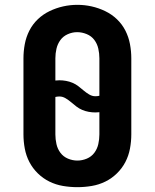

<svg xmlns="http://www.w3.org/2000/svg" viewBox="-20 -766 640 794"><path d="M300 8Q270 8 240.5 3Q211 -2 184.5 -15Q158 -28 136.5 -49Q115 -70 101.5 -96Q88 -122 82.5 -151.5Q77 -181 77 -210V-525Q77 -554 82.5 -583.5Q88 -613 101.5 -639.5Q115 -666 136.5 -686.5Q158 -707 185 -720Q212 -733 241 -739.5Q270 -746 300 -746Q330 -746 359 -739.5Q388 -733 415 -720Q442 -707 463.5 -686.5Q485 -666 498.5 -639.5Q512 -613 517.5 -583.5Q523 -554 523 -525V-210Q523 -181 517.5 -151.5Q512 -122 498.5 -96Q485 -70 463.5 -49Q442 -28 415.5 -15Q389 -2 359.5 3Q330 8 300 8ZM374 -368Q379 -368 383 -368.5Q387 -369 391 -370V-525Q391 -545 386.5 -565Q382 -585 370 -601Q358 -617 338.5 -625Q319 -633 299 -633Q279 -633 260 -624.5Q241 -616 229.5 -600Q218 -584 213.5 -564.5Q209 -545 209 -525V-433Q213 -433 217 -433.5Q221 -434 226 -434Q239 -434 253 -431.5Q267 -429 280 -423.5Q293 -418 304 -409.5Q315 -401 325.5 -392Q336 -383 348.5 -375.5Q361 -368 374 -368ZM300 -102Q320 -102 339 -110Q358 -118 370 -134Q382 -150 386.5 -170Q391 -190 391 -210V-302Q387 -302 383 -301.5Q379 -301 374 -301Q361 -301 347 -303.5Q333 -306 320 -311.5Q307 -317 296 -325.5Q285 -334 274.5 -343Q264 -352 251.5 -359.5Q239 -367 226 -367Q221 -367 217 -366.5Q213 -366 209 -365V-210Q209 -190 213.5 -170Q218 -150 230 -134Q242 -118 261 -110Q280 -102 300 -102Z"/></svg>

Font: Iosevka Curly Slab XBdEx
Style: Regular
Weight: 800
Width: 7
Monospace: yes
Designer: Belleve Invis
Foundry: Belleve Invis
Version: Version 11.0.0; ttfautohint (v1.8.3)